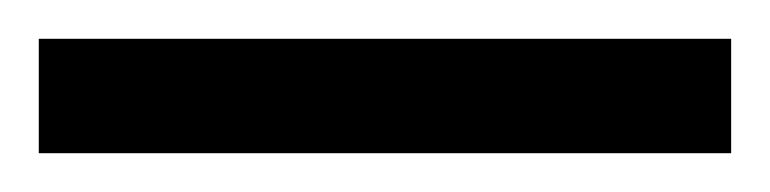

<svg xmlns="http://www.w3.org/2000/svg" viewBox="-23 -839 397 99"><path d="M-3 -760V-819H354V-760Z"/></svg>

Font: Noto Serif ExtraCondensed ExtraLight
Style: Regular
Weight: 200
Width: 2
Designer: Monotype Design Team
Foundry: Monotype Imaging Inc.
Version: Version 2.015